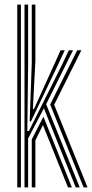

<svg xmlns="http://www.w3.org/2000/svg" viewBox="-20 -820 404 840"><path d="M87.2 0V-800H103V-533.8L99.5 -247H106.5L247.8 -529.5L281.2 -600H299.5L181.8 -364L328.8 0H311.5L172 -346.2L103 -214.2V0ZM119 0V-210L170 -309.5L294.5 0H277.5L167.8 -272.8L134.8 -205.8V0ZM55.5 0V-800H71.5V0ZM345.8 0 199.5 -362.8 317.8 -600H336L217 -361.8L363 0ZM109.8 -288.5 119 -543.5V-800H134.8V-553.8L123.8 -342.8H128.5L222.2 -549.2L244.8 -600H263.2L235.5 -540.2L115.2 -288.5Z"/></svg>

Font: Big Shoulders Inline Text Thin
Style: Regular
Weight: 400
Version: Version 2.002